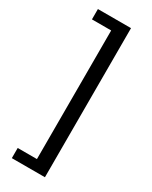

<svg xmlns="http://www.w3.org/2000/svg" viewBox="-221 -757 761 959"><g transform="rotate(30 159.5 -278.0)"><path d="M147.5 -648.4V93.3H36.6V151.9H227.5V-708H36.6V-648.4Z"/></g></svg>

Font: Varta
Style: Bold
Weight: 700
Designer: Joana Correia, Viktoriya Grabowska, Eben Sorkin
Foundry: Sorkin Type
Version: Version 1.002; ttfautohint (v1.3) -l 8 -r 24 -G 200 -x 12 -H